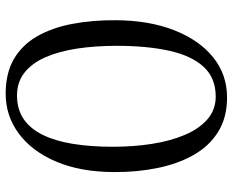

<svg xmlns="http://www.w3.org/2000/svg" viewBox="-90 -702 801 660"><g transform="rotate(-90 310.0 -371.5)"><path d="M305.5 9Q236 9 187 -21.8Q138 -52.5 107.5 -106.5Q77 -160.5 62.8 -230.8Q48.5 -301 49 -380Q49.5 -495.5 85.2 -579Q121 -662.5 181.8 -707.2Q242.5 -752 318.5 -752Q389 -752 437.5 -723.8Q486 -695.5 515.5 -644.2Q545 -593 558.2 -524Q571.5 -455 571 -374Q570.5 -260 537 -173.8Q503.5 -87.5 444 -39.2Q384.5 9 305.5 9ZM308.5 -30Q373 -30 411.2 -72Q449.5 -114 466.2 -190.5Q483 -267 483 -370Q483 -444 473.5 -506.5Q464 -569 443.8 -615.2Q423.5 -661.5 391 -687.2Q358.5 -713 312.5 -713Q264.5 -713 231 -690Q197.5 -667 176.5 -623.8Q155.5 -580.5 145.8 -519.8Q136 -459 136 -384Q136 -312.5 146 -248.8Q156 -185 177 -135.8Q198 -86.5 230.8 -58.2Q263.5 -30 308.5 -30Z"/></g></svg>

Font: Merriweather 60pt Light
Style: Regular
Weight: 300
Version: Version 2.100